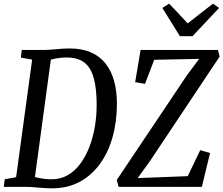

<svg xmlns="http://www.w3.org/2000/svg" viewBox="-20 -1014 1212 1042"><path d="M98 -743H224Q256.5 -744 290.8 -747.5Q325 -751 358 -751Q426 -751 474.8 -729.2Q523.5 -707.5 554.2 -667.5Q585 -627.5 599.8 -572.5Q614.5 -517.5 614.5 -451.5Q614.5 -354 591 -270.2Q567.5 -186.5 522 -124Q476.5 -61.5 411.5 -26.8Q346.5 8 263.5 8Q243.5 8 224.5 6.8Q205.5 5.5 187.5 4Q169.5 2.5 152 1.2Q134.5 0 117.5 0H0.5L5.5 -41L67.5 -52.5L154.5 -690.5L93.5 -701.5ZM165 -19.5 153 -59.5Q164.5 -54 183.2 -49.8Q202 -45.5 223 -43.2Q244 -41 260.5 -41Q309.5 -41 348.8 -64Q388 -87 417.2 -127.2Q446.5 -167.5 466 -219Q485.5 -270.5 495 -328Q504.5 -385.5 504.5 -442.5Q504.5 -511.5 495.5 -560.8Q486.5 -610 467.5 -641.2Q448.5 -672.5 417.2 -687.2Q386 -702 341 -702Q321 -702 301.8 -699.5Q282.5 -697 266.8 -693.2Q251 -689.5 241 -685.5L260.5 -724ZM624 0 613.5 -37 993.5 -604 1061 -694.5 817 -689.5 767 -559 713.5 -568 743 -743H1163L1172 -707L794 -140L727 -47.5L999 -58L1066.5 -199L1120 -183.5L1075.5 0ZM956.5 -817.5 861 -971 898 -994Q923.5 -967.5 948.5 -940.8Q973.5 -914 998.5 -887Q1032.5 -914 1067 -940.8Q1101.5 -967.5 1136 -994L1169 -971L1024.5 -817.5Z"/></svg>

Font: Merriweather 24pt SemiCondensed
Style: Italic
Weight: 400
Width: 4
Italic angle: -7.8°
Designer: Eben Sorkin
Foundry: Eben Sorkin
Version: Version 2.101